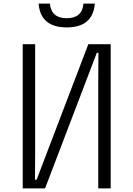

<svg xmlns="http://www.w3.org/2000/svg" viewBox="-20 -1045 740 1065"><path d="M594 0H525V-602L526 -752H517L230 0H106V-800H175V-199L174 -48H183L470 -800H594ZM257 -1025Q264 -944 350 -944Q436 -944 443 -1025H506Q495 -893 350 -893Q205 -893 194 -1025Z"/></svg>

Font: Martian Mono ExtraLight
Style: Regular
Weight: 200
Monospace: yes
Designer: Roman Shamin
Foundry: Evil Martians
Version: Version 1.000; ttfautohint (v1.8.4.7-5d5b)